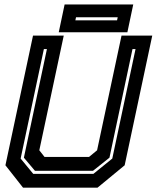

<svg xmlns="http://www.w3.org/2000/svg" viewBox="-20 -864 721 884"><path d="M86 0 5 -103 132 -700H273.5L161 -172L185 -141.5H390L427 -172L539.5 -700H681L554 -103L429 0ZM133 -63.5H410L497 -134L604 -638H590L484 -138L408 -77.5H141L90 -138L196 -638H182L75 -134ZM250.5 -715.5 277.5 -843.5H593.5L566.5 -715.5ZM327 -770.5H519L522 -784.5H330Z"/></svg>

Font: Tourney
Style: Bold Italic
Weight: 700
Italic angle: -12°
Version: Version 1.015